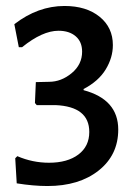

<svg xmlns="http://www.w3.org/2000/svg" viewBox="-20 -527 460 643"><path d="M196 -507Q269 -507 313.5 -471Q358 -435 358 -376Q358 -334 334 -294.5Q310 -255 260 -229V-225Q376 -194 376 -93Q376 -8 310.5 44Q245 96 139 96Q92 96 36 87L31 3L38 -4Q89 18 144 18Q206 18 242.5 -9.5Q279 -37 279 -85Q279 -170 166 -175H103L97 -182L100 -252L144 -253Q185 -253 220 -282Q255 -311 255 -354Q255 -387 233.5 -405.5Q212 -424 176 -424Q122 -424 54 -369H43L28 -446Q107 -507 196 -507Z"/></svg>

Font: Alegreya Sans SC Medium
Style: Regular
Weight: 500
Designer: Juan Pablo del Peral
Foundry: Huerta Tipografica
Version: Version 2.001;PS 002.001;hotconv 1.0.88;makeotf.lib2.5.64775